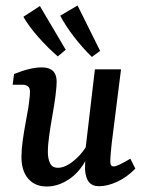

<svg xmlns="http://www.w3.org/2000/svg" viewBox="-20 -670 527 698"><path d="M150 8Q107 8 82.5 -20.5Q58 -49 58 -99Q58 -126 62.5 -158.5Q67 -191 73 -223Q79 -255 83 -279Q85 -293 87 -309.5Q89 -326 89 -337Q89 -350 81.5 -356Q74 -362 62 -362H26L31 -401Q61 -413 86 -419Q111 -425 132 -425Q186 -425 186 -373Q186 -365 185 -353Q184 -341 182 -324Q178 -292 171 -253Q164 -214 159 -178.5Q154 -143 154 -117Q154 -93 162 -76.5Q170 -60 191 -60Q210 -60 231.5 -73.5Q253 -87 272.5 -109Q292 -131 305 -159L312 -132Q286 -61 242 -26.5Q198 8 150 8ZM340 7Q316 7 303.5 -8Q291 -23 289 -55Q289 -68 290 -89Q291 -110 291 -129L325 -418H420L386 -148Q384 -130 382.5 -112Q381 -94 381 -82Q381 -65 393 -65Q401 -65 415.5 -72Q430 -79 454 -93L472 -57Q442 -26 406.5 -9.5Q371 7 340 7ZM344 -485 314 -463Q279 -497 248 -537.5Q217 -578 199 -613L262 -650ZM219 -489 190 -465Q154 -496 119.5 -535Q85 -574 65 -609L125 -648Z"/></svg>

Font: Rasa Medium
Style: Italic
Weight: 500
Italic angle: -7.10001°
Designer: Anna Giedrys (Yrsa+Rasa design), David Brezina (Yrsa art-direction, Rasa art-direction, design)
Foundry: Rosetta Type Foundry
Version: Version 2.004